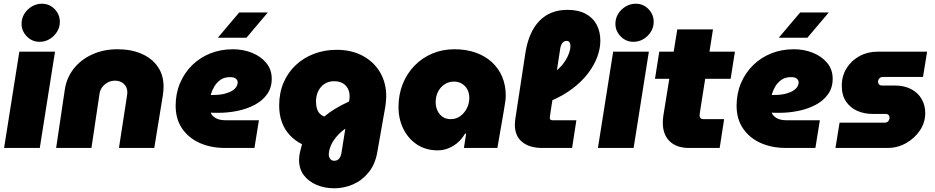

<svg xmlns="http://www.w3.org/2000/svg" viewBox="-20 -796 5033 1033"><path d="M2 0 84 -518H276L194 0ZM193 -571Q153 -571 124.5 -600Q96 -629 96 -668Q96 -698 111.5 -722.5Q127 -747 152 -761.5Q177 -776 205 -776Q246 -776 274 -747Q302 -718 302 -678Q302 -649 286.5 -624.5Q271 -600 246.5 -585.5Q222 -571 193 -571Z M282 0 329 -316Q339 -379 377.5 -427.5Q416 -476 477 -503.5Q538 -531 612 -531Q686 -531 742 -506.5Q798 -482 829 -437Q860 -392 860 -330Q860 -319 859 -306Q858 -293 856 -282L810 0H620L663 -279Q664 -284 664.5 -290.5Q665 -297 665 -300Q665 -327 646.5 -344.5Q628 -362 599 -362Q577 -362 559 -352Q541 -342 530 -327Q519 -312 516 -295L472 0Z M1191 0Q1114 0 1054 -27Q994 -54 959.5 -105Q925 -156 925 -227Q925 -293 948.5 -348.5Q972 -404 1013.5 -445Q1055 -486 1111 -508.5Q1167 -531 1233 -531Q1288 -531 1335.5 -512Q1383 -493 1412.5 -457.5Q1442 -422 1442 -372Q1442 -324 1417 -289Q1392 -254 1350.5 -232Q1309 -210 1258 -199.5Q1207 -189 1154 -189Q1144 -189 1134 -189Q1124 -189 1114 -190Q1119 -174 1139 -161.5Q1159 -149 1194 -149H1373L1349 0ZM1114 -285Q1117 -285 1120 -285Q1123 -285 1126 -285Q1164 -285 1190 -292Q1216 -299 1231 -309Q1246 -319 1252.5 -330.5Q1259 -342 1259 -352Q1259 -364 1249.5 -372.5Q1240 -381 1218 -381Q1186 -381 1165.5 -366Q1145 -351 1133 -330.5Q1121 -310 1116 -292Q1115 -290 1114.5 -288Q1114 -286 1114 -285ZM1152 -593 1267 -729H1421L1306 -593Z M1778 217Q1727 217 1684 199Q1641 181 1615 147Q1589 113 1589 64Q1589 44 1594.5 20Q1600 -4 1605 -20Q1567 -39 1539 -69Q1511 -99 1496.5 -139Q1482 -179 1482 -228Q1482 -296 1505.5 -351Q1529 -406 1571 -445.5Q1613 -485 1669.5 -506.5Q1726 -528 1791 -528Q1871 -528 1931 -496Q1991 -464 2024.5 -407.5Q2058 -351 2058 -278Q2058 -265 2056.5 -250.5Q2055 -236 2053 -222L2010 22Q1999 87 1964 130.5Q1929 174 1880.5 195.5Q1832 217 1778 217ZM1778 69Q1795 69 1804.5 57.5Q1814 46 1817 27L1838 -104Q1817 -89 1802 -73.5Q1787 -58 1776.5 -42.5Q1766 -27 1760 -12.5Q1754 2 1751.5 14Q1749 26 1749 34Q1749 50 1757 59.5Q1765 69 1778 69ZM1725 -169Q1749 -190 1782 -210Q1815 -230 1858 -250L1859 -257Q1860 -262 1860.5 -267.5Q1861 -273 1861 -277Q1861 -302 1851 -320.5Q1841 -339 1822.5 -349Q1804 -359 1777 -359Q1748 -359 1726.5 -345Q1705 -331 1693 -307.5Q1681 -284 1680 -253Q1680 -228 1685.5 -211Q1691 -194 1701 -184Q1711 -174 1725 -169Z M2336 13Q2271 13 2223.5 -18.5Q2176 -50 2150 -103Q2124 -156 2124 -220Q2124 -287 2146.5 -343.5Q2169 -400 2209.5 -442Q2250 -484 2305 -507.5Q2360 -531 2425 -531Q2488 -531 2539 -513Q2590 -495 2626.5 -461.5Q2663 -428 2682 -382.5Q2701 -337 2701 -282Q2701 -269 2699 -252.5Q2697 -236 2690 -196L2656 0H2476L2488 -77H2482Q2458 -35 2418.5 -11Q2379 13 2336 13ZM2405 -155Q2435 -155 2457.5 -172Q2480 -189 2492.5 -215Q2505 -241 2505 -269Q2505 -295 2494.5 -314.5Q2484 -334 2465.5 -345.5Q2447 -357 2422 -357Q2394 -357 2371.5 -342Q2349 -327 2336.5 -302Q2324 -277 2324 -247Q2324 -221 2334 -200Q2344 -179 2362 -167Q2380 -155 2405 -155Z M2897 0Q2829 0 2789.5 -32Q2750 -64 2750 -126Q2750 -134 2751 -142Q2752 -150 2753 -159L2807 -513Q2816 -569 2835 -612Q2854 -655 2882.5 -684Q2911 -713 2948.5 -728Q2986 -743 3032 -743Q3092 -743 3131.5 -721.5Q3171 -700 3190.5 -662.5Q3210 -625 3210 -577Q3210 -535 3193.5 -490Q3177 -445 3143.5 -401Q3110 -357 3059 -318.5Q3008 -280 2939 -251L2954 -403Q2984 -421 3005.5 -447.5Q3027 -474 3038 -501Q3049 -528 3049 -548Q3049 -561 3044 -568.5Q3039 -576 3028 -576Q3017 -576 3007.5 -566.5Q2998 -557 2994 -534L2941 -186Q2940 -177 2939 -171.5Q2938 -166 2938 -162Q2938 -155 2942 -152Q2946 -149 2953 -149H3081L3058 0Z M3197 0 3279 -518H3471L3389 0ZM3388 -571Q3348 -571 3319.5 -600Q3291 -629 3291 -668Q3291 -698 3306.5 -722.5Q3322 -747 3347 -761.5Q3372 -776 3400 -776Q3441 -776 3469 -747Q3497 -718 3497 -678Q3497 -649 3481.5 -624.5Q3466 -600 3441.5 -585.5Q3417 -571 3388 -571Z M3687 0Q3620 0 3583 -36Q3546 -72 3546 -136Q3546 -155 3549 -174L3624 -638H3816L3747 -200Q3744 -181 3744 -174Q3744 -166 3749 -160.5Q3754 -155 3764 -155H3876L3852 0ZM3504 -372 3527 -518H3934L3911 -372Z M4209 0Q4132 0 4072 -27Q4012 -54 3977.5 -105Q3943 -156 3943 -227Q3943 -293 3966.5 -348.5Q3990 -404 4031.5 -445Q4073 -486 4129 -508.5Q4185 -531 4251 -531Q4306 -531 4353.5 -512Q4401 -493 4430.5 -457.5Q4460 -422 4460 -372Q4460 -324 4435 -289Q4410 -254 4368.5 -232Q4327 -210 4276 -199.5Q4225 -189 4172 -189Q4162 -189 4152 -189Q4142 -189 4132 -190Q4137 -174 4157 -161.5Q4177 -149 4212 -149H4391L4367 0ZM4132 -285Q4135 -285 4138 -285Q4141 -285 4144 -285Q4182 -285 4208 -292Q4234 -299 4249 -309Q4264 -319 4270.5 -330.5Q4277 -342 4277 -352Q4277 -364 4267.5 -372.5Q4258 -381 4236 -381Q4204 -381 4183.5 -366Q4163 -351 4151 -330.5Q4139 -310 4134 -292Q4133 -290 4132.5 -288Q4132 -286 4132 -285ZM4170 -593 4285 -729H4439L4324 -593Z M4475 0 4497 -136H4740Q4749 -136 4754.5 -140Q4760 -144 4763 -150.5Q4766 -157 4766 -163Q4766 -171 4761 -177Q4756 -183 4745 -183H4675Q4630 -183 4592.5 -199.5Q4555 -216 4532 -249.5Q4509 -283 4509 -335Q4509 -387 4534.5 -428.5Q4560 -470 4604 -494Q4648 -518 4702 -518H4968L4946 -382H4729Q4721 -382 4715.5 -378Q4710 -374 4707 -368.5Q4704 -363 4704 -356Q4704 -349 4709 -342.5Q4714 -336 4724 -336H4793Q4845 -336 4882 -316.5Q4919 -297 4938.5 -263.5Q4958 -230 4958 -188Q4958 -137 4929.5 -94.5Q4901 -52 4855 -26Q4809 0 4755 0Z"/></svg>

Font: MuseoModerno Black
Style: Italic
Weight: 900
Italic angle: -9°
Designer: Pablo Cosgaya, Héctor Gatti, Marcela Romero, and the Authors of The MuseoModerno Project.
Foundry: Omnibus-Type Team
Version: Version 1.003